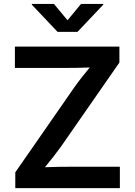

<svg xmlns="http://www.w3.org/2000/svg" viewBox="-20 -967 692 987"><path d="M58.6 0V-81.1L363.8 -520.5Q381.3 -545.4 401.1 -570.3Q420.9 -595.2 441.4 -620.1Q406.2 -618.7 370.8 -618.2Q335.4 -617.7 299.8 -617.7H56.6V-727.5H593.8V-645.5L293.9 -213.9Q274.9 -187.5 253.9 -160.6Q232.9 -133.8 210.9 -107.4Q247.6 -108.9 284.2 -109.4Q320.8 -109.9 357.4 -109.9H596.2V0ZM257.3 -946.8 327.1 -862.8 396.5 -946.8H510.7V-942.9L378.4 -803.2H275.9L143.6 -942.9V-946.8Z"/></svg>

Font: Inter SemiBold
Style: Regular
Weight: 600
Designer: Rasmus Andersson
Foundry: rsms
Version: Version 4.001;git-9221beed3